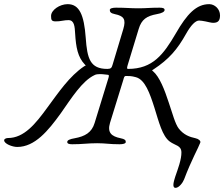

<svg xmlns="http://www.w3.org/2000/svg" viewBox="-91 -690 1080 925"><path d="M755 215C771 215 790 190 796 174C831 81 865 22 874 -3C877 -11 866 -21 851 -24C823 -30 794 -40 770 -71C753 -93 740 -143 722 -196C702 -257 678 -320 646 -347C640 -352 640 -350 649 -356C723 -405 763 -451 806 -528C829 -569 851 -591 868 -591C876 -591 887 -589 898 -587C913 -584 927 -580 936 -580C960 -580 969 -591 969 -616C969 -647 943 -670 917 -670C855 -670 810 -623 756 -529C697 -428 645 -358 526 -358C520 -358 520 -362 524 -376L577 -550C591 -597 616 -613 665 -622C688 -626 702 -633 702 -642C702 -650 694 -653 678 -653C628 -653 616 -650 576 -650C534 -650 518 -653 468 -653C452 -653 438 -650 438 -642C438 -633 442 -626 462 -622C506 -613 517 -597 503 -550L451 -377C447 -364 444 -358 426 -358C343 -358 329 -408 322 -508C314 -619 291 -670 235 -670C197 -670 155 -642 155 -613C155 -593 158 -587 178 -587C189 -587 199 -588 209 -590C220 -592 230 -593 239 -593C268 -593 269 -560 271 -528C275 -461 284 -415 317 -380C325 -372 322 -375 315 -371C243 -323 190 -243 138 -173C80 -93 25 -25 -53 -25C-59 -25 -71 -22 -71 -14C-71 3 -31 18 -8 18C77 18 141 -60 201 -143C255 -220 305 -300 364 -328C371 -332 381 -333 391 -333C406 -333 421 -330 426 -330C434 -330 435 -327 432 -316L365 -98C351 -51 318 -33 269 -24C246 -20 233 -15 233 -6C233 2 241 5 257 5C307 5 330 0 377 0C419 0 435 5 485 5C501 5 515 2 515 -6C515 -15 510 -20 490 -24C446 -33 425 -51 439 -98L503 -305C506 -315 507 -324 516 -324C531 -324 543 -324 564 -318C608 -306 631 -240 653 -171C674 -104 691 -34 727 -8C754 12 783 10 783 45C783 60 780 78 773 102C768 119 761 139 753 162C747 182 736 215 755 215Z"/></svg>

Font: EB Garamond
Style: Italic
Weight: 400
Italic angle: -17.2°
Designer: Georg Duffner and Octavio Pardo
Foundry: Georg Duffner
Version: Version 1.000;PS 001.000;hotconv 1.0.88;makeotf.lib2.5.64775